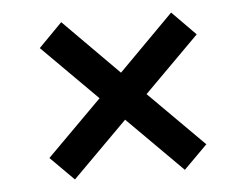

<svg xmlns="http://www.w3.org/2000/svg" viewBox="-39 -557 679 529"><g transform="rotate(-5 300.0 -292.5)"><path d="M83 -140 235 -292 83 -444 148 -510 300 -357 452 -510 517 -444 365 -292 517 -140 452 -75 300 -227 148 -75Z"/></g></svg>

Font: Geist Mono Medium
Style: Regular
Weight: 500
Monospace: yes
Designer: Basement.studio, Andrés Briganti, Mateo Zaragoza
Foundry: Basement.studio, Vercel, Andrés Briganti, Guido Ferreyra, Mateo Zaragoza
Version: Version 1.500; ttfautohint (v1.8.4.7-5d5b)